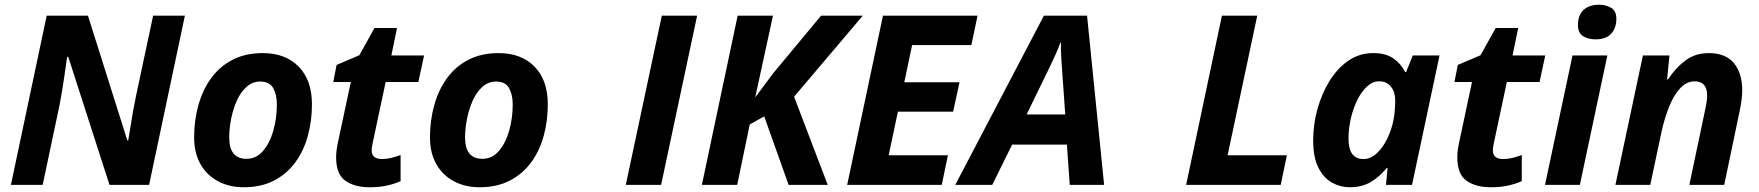

<svg xmlns="http://www.w3.org/2000/svg" viewBox="-20 -780 7421 810"><path d="M26 0 177 -714H351L517 -188H521Q525 -209 530 -242.5Q535 -276 541.5 -312Q548 -348 554 -376L626 -714H760L609 0H442L268 -540H263Q262 -534 259 -511.5Q256 -489 251.5 -458Q247 -427 241.5 -394.5Q236 -362 231 -336L160 0Z M1008 10Q947 10 899.5 -15.5Q852 -41 825.5 -88Q799 -135 799 -200Q799 -272 817 -336.5Q835 -401 871 -450.5Q907 -500 961.5 -528Q1016 -556 1089 -556Q1184 -556 1240 -499Q1296 -442 1296 -340Q1296 -271 1279 -208Q1262 -145 1226.5 -96Q1191 -47 1136.5 -18.5Q1082 10 1008 10ZM1020 -110Q1061 -110 1089.5 -143Q1118 -176 1133 -228.5Q1148 -281 1148 -340Q1148 -381 1132.5 -408.5Q1117 -436 1078 -436Q1045 -436 1020 -413.5Q995 -391 979 -355Q963 -319 955 -278Q947 -237 947 -200Q947 -110 1020 -110Z M1540 10Q1476 10 1437 -17.5Q1398 -45 1398 -116Q1398 -141 1404 -171L1460 -434H1386L1400 -506L1496 -547L1560 -662H1655L1631 -546H1769L1745 -434H1607L1551 -171Q1548 -156 1548 -145Q1548 -126 1560 -117.5Q1572 -109 1591 -109Q1611 -109 1629.5 -113.5Q1648 -118 1670 -126V-16Q1647 -5 1614 2.5Q1581 10 1540 10Z M2003 10Q1942 10 1894.5 -15.5Q1847 -41 1820.5 -88Q1794 -135 1794 -200Q1794 -272 1812 -336.5Q1830 -401 1866 -450.5Q1902 -500 1956.5 -528Q2011 -556 2084 -556Q2179 -556 2235 -499Q2291 -442 2291 -340Q2291 -271 2274 -208Q2257 -145 2221.5 -96Q2186 -47 2131.5 -18.5Q2077 10 2003 10ZM2015 -110Q2056 -110 2084.5 -143Q2113 -176 2128 -228.5Q2143 -281 2143 -340Q2143 -381 2127.5 -408.5Q2112 -436 2073 -436Q2040 -436 2015 -413.5Q1990 -391 1974 -355Q1958 -319 1950 -278Q1942 -237 1942 -200Q1942 -110 2015 -110Z M2620 0 2772 -714H2921L2769 0Z M2941 0 3092 -714H3241L3166 -369L3242 -471L3444 -714H3620L3330 -372L3472 0H3307L3204 -289L3143 -255L3090 0Z M3554 0 3705 -714H4104L4078 -590H3828L3795 -433H4028L4001 -309H3768L3729 -125H3979L3953 0Z M4010 0 4384 -714H4566L4638 0H4493L4481 -170H4250L4166 0ZM4311 -297H4474L4461 -481Q4459 -510 4457 -540Q4455 -570 4456 -601H4454Q4444 -574 4432 -547.5Q4420 -521 4405 -490Z M4984 0 5135 -714H5284L5159 -125H5409L5383 0Z M5674 10Q5635 10 5599.5 -9.5Q5564 -29 5542 -72.5Q5520 -116 5520 -188Q5520 -255 5538 -320Q5556 -385 5589 -438.5Q5622 -492 5668.5 -524Q5715 -556 5773 -556Q5825 -556 5857.5 -534Q5890 -512 5908 -476H5912L5940 -546H6053L5937 0H5827L5834 -71H5830Q5801 -35 5763.5 -12.5Q5726 10 5674 10ZM5732 -109Q5762 -109 5788 -133Q5814 -157 5832.5 -195Q5851 -233 5859 -275Q5866 -311 5866 -357Q5866 -392 5848 -414.5Q5830 -437 5798 -437Q5771 -437 5747.5 -415.5Q5724 -394 5706.5 -359Q5689 -324 5679 -281Q5669 -238 5669 -195Q5669 -109 5732 -109Z M6270 10Q6206 10 6167 -17.5Q6128 -45 6128 -116Q6128 -141 6134 -171L6190 -434H6116L6130 -506L6226 -547L6290 -662H6385L6361 -546H6499L6475 -434H6337L6281 -171Q6278 -156 6278 -145Q6278 -126 6290 -117.5Q6302 -109 6321 -109Q6341 -109 6359.5 -113.5Q6378 -118 6400 -126V-16Q6377 -5 6344 2.5Q6311 10 6270 10Z M6711 -614Q6680 -614 6658.5 -627.5Q6637 -641 6637 -674Q6637 -716 6660.5 -738Q6684 -760 6726 -760Q6755 -760 6777 -747Q6799 -734 6799 -701Q6799 -662 6777.5 -638Q6756 -614 6711 -614ZM6498 0 6614 -546H6761L6645 0Z M6795 0 6911 -546H7023L7013 -445H7017Q7049 -494 7090.5 -525Q7132 -556 7189 -556Q7260 -556 7295 -513.5Q7330 -471 7330 -399Q7330 -363 7319 -311L7254 0H7107L7174 -319Q7182 -354 7182 -377Q7182 -437 7129 -437Q7096 -437 7069 -408.5Q7042 -380 7022.5 -332Q7003 -284 6990 -226L6942 0Z"/></svg>

Font: Noto IKEA Latin
Style: Bold Italic
Weight: 700
Italic angle: -12°
Designer: Monotype Design Team
Foundry: Monotype Imaging Inc.
Version: Version 1.0